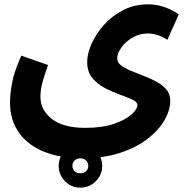

<svg xmlns="http://www.w3.org/2000/svg" viewBox="-20 -497 861 883"><path d="M26 -28Q26 -63 35.5 -115.5Q45 -168 78 -241L201 -198Q184 -151 175 -117.5Q166 -84 166 -52Q166 9 218.5 50Q271 91 372 91Q449 91 502.5 73Q556 55 584 30Q612 5 612 -14Q612 -28 588.5 -39Q565 -50 531 -62Q497 -74 462.5 -92Q428 -110 404.5 -138.5Q381 -167 381 -212Q381 -250 401 -295.5Q421 -341 458 -382.5Q495 -424 546.5 -450.5Q598 -477 660 -477Q704 -477 740.5 -463Q777 -449 802 -431L750 -314Q705 -343 659 -343Q622 -343 590 -324.5Q558 -306 538.5 -279Q519 -252 519 -228Q519 -210 536.5 -196.5Q554 -183 582 -171.5Q610 -160 641 -148Q672 -136 700 -121Q728 -106 745.5 -85Q763 -64 763 -34Q763 9 736.5 55.5Q710 102 658 142Q606 182 530.5 206.5Q455 231 356 231Q261 231 186 202Q111 173 68.5 115Q26 57 26 -28ZM350 366Q308 366 279 336.5Q250 307 250 266Q250 225 279 195.5Q308 166 350 166Q391 166 420.5 195.5Q450 225 450 266Q450 307 420.5 336.5Q391 366 350 366ZM349 300Q365 300 375.5 290.5Q386 281 386 266Q386 250 375.5 240.5Q365 231 349 231Q334 231 323.5 241Q313 251 313 266Q313 281 323.5 290.5Q334 300 349 300Z"/></svg>

Font: Noto IKEA Arabic
Style: Bold
Weight: 700
Designer: Monotype Design Team
Foundry: Monotype Imaging Inc.
Version: Version 1.200